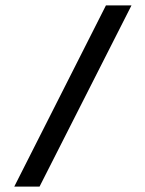

<svg xmlns="http://www.w3.org/2000/svg" viewBox="-20 -650 541 714"><path d="M33 44 374 -630H469L127 44Z"/></svg>

Font: Alumni Sans ExtraBold
Style: Regular
Weight: 800
Designer: Robert E. Leuschke
Foundry: Robert E. Leuschke
Version: Version 1.018